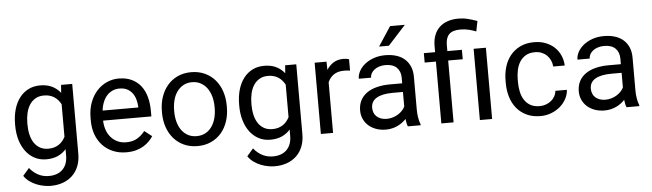

<svg xmlns="http://www.w3.org/2000/svg" viewBox="-55 -985 4816 1418"><g transform="rotate(-5 2353.0 -276.0)"><path d="M46.9 -268.6Q46.9 -329.1 61.3 -378.7Q75.7 -428.2 102.8 -463.6Q129.9 -499 168.5 -518.6Q207 -538.1 255.4 -538.1Q305.7 -538.1 342.8 -520.5Q379.9 -502.9 406.2 -469.7L410.6 -528.3H493.2V-11.2Q493.2 41 476.8 81.8Q460.4 122.6 430.7 150.6Q400.9 178.7 359.9 193.4Q318.8 208 269 208Q248.5 208 221.9 203.4Q195.3 198.7 168.2 188.2Q141.1 177.7 116.2 160.2Q91.3 142.6 73.7 116.7L120.6 62.5Q137.2 83 154.8 96.7Q172.4 110.4 190.2 118.7Q208 127 226.3 130.6Q244.6 134.3 262.7 134.3Q294.4 134.3 320.3 125.2Q346.2 116.2 364.5 98.1Q382.8 80.1 392.6 54Q402.3 27.8 402.3 -6.8V-52.7Q376 -22.5 339.6 -6.3Q303.2 9.8 254.4 9.8Q207 9.8 168.7 -10.3Q130.4 -30.3 103.3 -66.2Q76.2 -102.1 61.5 -151.1Q46.9 -200.2 46.9 -258.3ZM137.7 -258.3Q137.7 -218.8 145.8 -183.8Q153.8 -148.9 170.7 -123Q187.5 -97.2 213.9 -82Q240.2 -66.9 276.9 -66.9Q300.8 -66.9 320.1 -72.8Q339.4 -78.6 354.7 -88.9Q370.1 -99.1 381.8 -113.3Q393.6 -127.4 402.3 -144.5V-385.7Q393.6 -401.9 381.8 -415.8Q370.1 -429.7 354.7 -439.9Q339.4 -450.2 320.3 -455.8Q301.3 -461.4 277.8 -461.4Q240.7 -461.4 214.4 -446Q188 -430.7 170.9 -404.3Q153.8 -377.9 145.8 -343Q137.7 -308.1 137.7 -268.6Z M848.6 9.8Q793.5 9.8 748.8 -9.3Q704.1 -28.3 672.4 -62.3Q640.6 -96.2 623.5 -143.1Q606.4 -189.9 606.4 -245.6V-266.1Q606.4 -330.6 625.7 -381.3Q645 -432.1 677.2 -466.8Q709.5 -501.5 751 -519.8Q792.5 -538.1 837.4 -538.1Q894 -538.1 935.1 -518.3Q976.1 -498.5 1002.7 -463.9Q1029.3 -429.2 1042 -381.8Q1054.7 -334.5 1054.7 -278.8V-238.3H696.8Q697.8 -201.7 708.7 -169.9Q719.7 -138.2 740 -114.7Q760.3 -91.3 788.8 -77.6Q817.4 -64 853.5 -64Q901.4 -64 934.6 -83.5Q967.8 -103 992.7 -135.3L1047.9 -92.3Q1035.2 -72.8 1017.1 -54.4Q999 -36.1 974.9 -21.7Q950.7 -7.3 919.4 1.2Q888.2 9.8 848.6 9.8ZM837.4 -463.9Q810.1 -463.9 787.1 -453.9Q764.2 -443.8 746.1 -424.8Q728 -405.8 716.1 -377.4Q704.1 -349.1 699.7 -312.5H964.4V-319.3Q962.9 -345.7 955.8 -371.6Q948.7 -397.5 933.8 -418Q918.9 -438.5 895.5 -451.2Q872.1 -463.9 837.4 -463.9Z M1135.3 -269Q1135.3 -326.7 1152.1 -375.7Q1168.9 -424.8 1200 -460.9Q1231 -497.1 1275.4 -517.6Q1319.8 -538.1 1375 -538.1Q1431.2 -538.1 1475.8 -517.6Q1520.5 -497.1 1551.8 -460.9Q1583 -424.8 1599.6 -375.7Q1616.2 -326.7 1616.2 -269V-258.3Q1616.2 -200.7 1599.6 -151.6Q1583 -102.5 1551.8 -66.7Q1520.5 -30.8 1476.1 -10.5Q1431.6 9.8 1376 9.8Q1320.3 9.8 1275.9 -10.5Q1231.4 -30.8 1200.2 -66.7Q1168.9 -102.5 1152.1 -151.6Q1135.3 -200.7 1135.3 -258.3ZM1226.1 -258.3Q1226.1 -218.8 1235.4 -183.6Q1244.6 -148.4 1263.4 -121.8Q1282.2 -95.2 1310.3 -79.6Q1338.4 -64 1376 -64Q1413.1 -64 1441.4 -79.6Q1469.7 -95.2 1488.3 -121.8Q1506.8 -148.4 1516.4 -183.6Q1525.9 -218.8 1525.9 -258.3V-269Q1525.9 -308.1 1516.4 -343.5Q1506.8 -378.9 1488 -405.5Q1469.2 -432.1 1440.9 -448Q1412.6 -463.9 1375 -463.9Q1337.9 -463.9 1310.1 -448Q1282.2 -432.1 1263.4 -405.5Q1244.6 -378.9 1235.4 -343.5Q1226.1 -308.1 1226.1 -269Z M1708 -268.6Q1708 -329.1 1722.4 -378.7Q1736.8 -428.2 1763.9 -463.6Q1791 -499 1829.6 -518.6Q1868.2 -538.1 1916.5 -538.1Q1966.8 -538.1 2003.9 -520.5Q2041 -502.9 2067.4 -469.7L2071.8 -528.3H2154.3V-11.2Q2154.3 41 2137.9 81.8Q2121.6 122.6 2091.8 150.6Q2062 178.7 2021 193.4Q1980 208 1930.2 208Q1909.7 208 1883.1 203.4Q1856.4 198.7 1829.3 188.2Q1802.2 177.7 1777.3 160.2Q1752.4 142.6 1734.9 116.7L1781.7 62.5Q1798.3 83 1815.9 96.7Q1833.5 110.4 1851.3 118.7Q1869.1 127 1887.5 130.6Q1905.8 134.3 1923.8 134.3Q1955.6 134.3 1981.4 125.2Q2007.3 116.2 2025.6 98.1Q2043.9 80.1 2053.7 54Q2063.5 27.8 2063.5 -6.8V-52.7Q2037.1 -22.5 2000.7 -6.3Q1964.4 9.8 1915.5 9.8Q1868.2 9.8 1829.8 -10.3Q1791.5 -30.3 1764.4 -66.2Q1737.3 -102.1 1722.7 -151.1Q1708 -200.2 1708 -258.3ZM1798.8 -258.3Q1798.8 -218.8 1806.9 -183.8Q1814.9 -148.9 1831.8 -123Q1848.6 -97.2 1875 -82Q1901.4 -66.9 1938 -66.9Q1961.9 -66.9 1981.2 -72.8Q2000.5 -78.6 2015.9 -88.9Q2031.2 -99.1 2043 -113.3Q2054.7 -127.4 2063.5 -144.5V-385.7Q2054.7 -401.9 2043 -415.8Q2031.2 -429.7 2015.9 -439.9Q2000.5 -450.2 1981.4 -455.8Q1962.4 -461.4 1939 -461.4Q1901.9 -461.4 1875.5 -446Q1849.1 -430.7 1832 -404.3Q1814.9 -377.9 1806.9 -343Q1798.8 -308.1 1798.8 -268.6Z M2545.9 -447.3Q2534.2 -449.2 2524.2 -450Q2514.2 -450.7 2501.5 -450.7Q2454.6 -450.7 2425 -430.2Q2395.5 -409.7 2380.9 -375V0H2290.5V-528.3H2378.4L2379.9 -467.3Q2400.4 -500 2431.2 -519Q2461.9 -538.1 2505.9 -538.1Q2515.6 -538.1 2528.3 -535.9Q2541 -533.7 2545.9 -531.2Z M2935.5 0Q2930.7 -9.8 2927.7 -24.7Q2924.8 -39.6 2922.9 -55.7Q2910.2 -42.5 2894.3 -30.5Q2878.4 -18.6 2859.6 -9.5Q2840.8 -0.5 2818.8 4.6Q2796.9 9.8 2772.5 9.8Q2731.9 9.8 2699 -2.4Q2666 -14.6 2642.8 -35.6Q2619.6 -56.6 2606.9 -85.2Q2594.2 -113.8 2594.2 -146.5Q2594.2 -189 2610.8 -221.4Q2627.4 -253.9 2658.4 -275.9Q2689.5 -297.9 2733.4 -309.1Q2777.3 -320.3 2831.5 -320.3H2921.4V-361.8Q2921.4 -409.2 2893.1 -437.3Q2864.7 -465.3 2809.6 -465.3Q2784.2 -465.3 2763.2 -458.5Q2742.2 -451.7 2727.3 -440.2Q2712.4 -428.7 2704.1 -413.6Q2695.8 -398.4 2695.8 -381.8H2605Q2605 -410.2 2619.9 -438Q2634.8 -465.8 2662.1 -488Q2689.5 -510.3 2728.3 -524.2Q2767.1 -538.1 2814.9 -538.1Q2857.9 -538.1 2894.3 -527.1Q2930.7 -516.1 2956.5 -493.9Q2982.4 -471.7 2997.1 -438.5Q3011.7 -405.3 3011.7 -360.8V-115.2Q3011.7 -88.4 3016.4 -58.8Q3021 -29.3 3030.3 -7.8V0ZM2785.6 -68.8Q2810.1 -68.8 2831.5 -75.7Q2853 -82.5 2870.6 -93.5Q2888.2 -104.5 2901.1 -118.7Q2914.1 -132.8 2921.4 -147.9V-256.3H2846.2Q2768.6 -256.3 2726.6 -232.2Q2684.6 -208 2684.6 -159.2Q2684.6 -140.1 2690.9 -123.5Q2697.3 -106.9 2710.2 -95Q2723.1 -83 2741.9 -75.9Q2760.7 -68.8 2785.6 -68.8ZM2869.1 -749H2978.5L2847.7 -605.5H2774.9Z M3183.6 0V-458.5H3100.1V-528.3H3183.6V-574.2Q3183.6 -619.1 3197 -653.8Q3210.4 -688.5 3235.4 -712.2Q3260.3 -735.8 3296.1 -748Q3332 -760.3 3377 -760.3Q3412.6 -760.3 3446 -751.7Q3479.5 -743.2 3515.1 -730.5L3500 -654.3Q3478 -663.1 3448.5 -670.9Q3418.9 -678.7 3383.8 -678.7Q3325.7 -678.7 3300 -652.6Q3274.4 -626.5 3274.4 -574.2V-528.3H3382.3V-458.5H3274.4V0ZM3560.1 0H3469.2V-528.3H3560.1Z M3918.9 -64Q3942.9 -64 3964.8 -71.8Q3986.8 -79.6 4003.7 -93.3Q4020.5 -106.9 4031 -125.7Q4041.5 -144.5 4043.5 -166.5H4128.9Q4127 -131.3 4109.6 -99.4Q4092.3 -67.4 4064 -43.2Q4035.6 -19 3998.3 -4.6Q3960.9 9.8 3918.9 9.8Q3859.4 9.8 3815.2 -11.5Q3771 -32.7 3741.7 -68.8Q3712.4 -105 3698 -152.8Q3683.6 -200.7 3683.6 -253.9V-274.4Q3683.6 -327.6 3698 -375.5Q3712.4 -423.3 3741.7 -459.5Q3771 -495.6 3814.9 -516.8Q3858.9 -538.1 3918.5 -538.1Q3964.8 -538.1 4002.7 -523.4Q4040.5 -508.8 4068.1 -483.2Q4095.7 -457.5 4111.3 -422.4Q4127 -387.2 4128.9 -346.7H4043.5Q4041.5 -371.1 4032 -392.3Q4022.5 -413.6 4006.3 -429.4Q3990.2 -445.3 3968 -454.6Q3945.8 -463.9 3918.5 -463.9Q3876.5 -463.9 3848.9 -447.3Q3821.3 -430.7 3804.4 -403.6Q3787.6 -376.5 3780.8 -342.5Q3773.9 -308.6 3773.9 -274.4V-253.9Q3773.9 -218.8 3780.8 -184.8Q3787.6 -150.9 3804.2 -124Q3820.8 -97.2 3848.6 -80.6Q3876.5 -64 3918.9 -64Z M4556.6 0Q4551.8 -9.8 4548.8 -24.7Q4545.9 -39.6 4543.9 -55.7Q4531.2 -42.5 4515.4 -30.5Q4499.5 -18.6 4480.7 -9.5Q4461.9 -0.5 4439.9 4.6Q4418 9.8 4393.6 9.8Q4353 9.8 4320.1 -2.4Q4287.1 -14.6 4263.9 -35.6Q4240.7 -56.6 4228 -85.2Q4215.3 -113.8 4215.3 -146.5Q4215.3 -189 4231.9 -221.4Q4248.5 -253.9 4279.5 -275.9Q4310.5 -297.9 4354.5 -309.1Q4398.4 -320.3 4452.6 -320.3H4542.5V-361.8Q4542.5 -409.2 4514.2 -437.3Q4485.8 -465.3 4430.7 -465.3Q4405.3 -465.3 4384.3 -458.5Q4363.3 -451.7 4348.4 -440.2Q4333.5 -428.7 4325.2 -413.6Q4316.9 -398.4 4316.9 -381.8H4226.1Q4226.1 -410.2 4241 -438Q4255.9 -465.8 4283.2 -488Q4310.5 -510.3 4349.4 -524.2Q4388.2 -538.1 4436 -538.1Q4479 -538.1 4515.4 -527.1Q4551.8 -516.1 4577.6 -493.9Q4603.5 -471.7 4618.2 -438.5Q4632.8 -405.3 4632.8 -360.8V-115.2Q4632.8 -88.4 4637.5 -58.8Q4642.1 -29.3 4651.4 -7.8V0ZM4406.7 -68.8Q4431.2 -68.8 4452.6 -75.7Q4474.1 -82.5 4491.7 -93.5Q4509.3 -104.5 4522.2 -118.7Q4535.2 -132.8 4542.5 -147.9V-256.3H4467.3Q4389.6 -256.3 4347.7 -232.2Q4305.7 -208 4305.7 -159.2Q4305.7 -140.1 4312 -123.5Q4318.4 -106.9 4331.3 -95Q4344.2 -83 4363 -75.9Q4381.8 -68.8 4406.7 -68.8Z"/></g></svg>

Font: RobotoDraft
Style: Regular
Weight: 400
Designer: Google
Foundry: Google
Version: Version 2.000988-w1; 2014